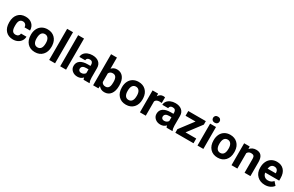

<svg xmlns="http://www.w3.org/2000/svg" viewBox="224 -2375 6144 4009"><g transform="rotate(30 3296.5 -370.0)"><path d="M273.9 -104Q313 -104 337.4 -125.5Q361.8 -147 362.8 -182.6H495.1Q494.6 -128.9 465.8 -84.2Q437 -39.6 387 -14.9Q336.9 9.8 276.4 9.8Q163.1 9.8 97.7 -62.3Q32.2 -134.3 32.2 -261.2V-270.5Q32.2 -392.6 97.2 -465.3Q162.1 -538.1 275.4 -538.1Q374.5 -538.1 434.3 -481.7Q494.1 -425.3 495.1 -331.5H362.8Q361.8 -372.6 337.4 -398.2Q313 -423.8 272.9 -423.8Q223.6 -423.8 198.5 -387.9Q173.3 -352.1 173.3 -271.5V-256.8Q173.3 -175.3 198.2 -139.6Q223.1 -104 273.9 -104Z M553.7 -269Q553.7 -347.7 584 -409.2Q614.3 -470.7 671.1 -504.4Q728 -538.1 803.2 -538.1Q910.2 -538.1 977.8 -472.7Q1045.4 -407.2 1053.2 -294.9L1054.2 -258.8Q1054.2 -137.2 986.3 -63.7Q918.5 9.8 804.2 9.8Q689.9 9.8 621.8 -63.5Q553.7 -136.7 553.7 -262.7ZM694.8 -258.8Q694.8 -183.6 723.1 -143.8Q751.5 -104 804.2 -104Q855.5 -104 884.3 -143.3Q913.1 -182.6 913.1 -269Q913.1 -342.8 884.3 -383.3Q855.5 -423.8 803.2 -423.8Q751.5 -423.8 723.1 -383.5Q694.8 -343.3 694.8 -258.8Z M1290 0H1148.4V-750H1290Z M1555.2 0H1413.6V-750H1555.2Z M1977.5 0Q1967.8 -19 1963.4 -47.4Q1912.1 9.8 1830.1 9.8Q1752.4 9.8 1701.4 -35.2Q1650.4 -80.1 1650.4 -148.4Q1650.4 -232.4 1712.6 -277.3Q1774.9 -322.3 1892.6 -322.8H1957.5V-353Q1957.5 -389.6 1938.7 -411.6Q1919.9 -433.6 1879.4 -433.6Q1843.8 -433.6 1823.5 -416.5Q1803.2 -399.4 1803.2 -369.6H1662.1Q1662.1 -415.5 1690.4 -454.6Q1718.8 -493.7 1770.5 -515.9Q1822.3 -538.1 1886.7 -538.1Q1984.4 -538.1 2041.7 -489Q2099.1 -439.9 2099.1 -351.1V-122.1Q2099.6 -46.9 2120.1 -8.3V0ZM1860.8 -98.1Q1892.1 -98.1 1918.5 -112.1Q1944.8 -126 1957.5 -149.4V-240.2H1904.8Q1798.8 -240.2 1792 -167L1791.5 -158.7Q1791.5 -132.3 1810.1 -115.2Q1828.6 -98.1 1860.8 -98.1Z M2683.6 -259.3Q2683.6 -132.3 2629.4 -61.3Q2575.2 9.8 2478 9.8Q2392.1 9.8 2340.8 -56.2L2334.5 0H2207.5V-750H2348.6V-481Q2397.5 -538.1 2477.1 -538.1Q2573.7 -538.1 2628.7 -467Q2683.6 -396 2683.6 -267.1ZM2542.5 -269.5Q2542.5 -349.6 2517.1 -386.5Q2491.7 -423.3 2441.4 -423.3Q2374 -423.3 2348.6 -368.2V-159.7Q2374.5 -104 2442.4 -104Q2510.7 -104 2532.2 -171.4Q2542.5 -203.6 2542.5 -269.5Z M2748.5 -269Q2748.5 -347.7 2778.8 -409.2Q2809.1 -470.7 2866 -504.4Q2922.9 -538.1 2998 -538.1Q3105 -538.1 3172.6 -472.7Q3240.2 -407.2 3248 -294.9L3249 -258.8Q3249 -137.2 3181.2 -63.7Q3113.3 9.8 2999 9.8Q2884.8 9.8 2816.7 -63.5Q2748.5 -136.7 2748.5 -262.7ZM2889.6 -258.8Q2889.6 -183.6 2918 -143.8Q2946.3 -104 2999 -104Q3050.3 -104 3079.1 -143.3Q3107.9 -182.6 3107.9 -269Q3107.9 -342.8 3079.1 -383.3Q3050.3 -423.8 2998 -423.8Q2946.3 -423.8 2918 -383.5Q2889.6 -343.3 2889.6 -258.8Z M3632.8 -396Q3604 -399.9 3582 -399.9Q3502 -399.9 3477.1 -345.7V0H3335.9V-528.3H3469.2L3473.1 -465.3Q3515.6 -538.1 3590.8 -538.1Q3614.3 -538.1 3634.8 -531.7Z M3977.5 0Q3967.8 -19 3963.4 -47.4Q3912.1 9.8 3830.1 9.8Q3752.4 9.8 3701.4 -35.2Q3650.4 -80.1 3650.4 -148.4Q3650.4 -232.4 3712.6 -277.3Q3774.9 -322.3 3892.6 -322.8H3957.5V-353Q3957.5 -389.6 3938.7 -411.6Q3919.9 -433.6 3879.4 -433.6Q3843.8 -433.6 3823.5 -416.5Q3803.2 -399.4 3803.2 -369.6H3662.1Q3662.1 -415.5 3690.4 -454.6Q3718.8 -493.7 3770.5 -515.9Q3822.3 -538.1 3886.7 -538.1Q3984.4 -538.1 4041.7 -489Q4099.1 -439.9 4099.1 -351.1V-122.1Q4099.6 -46.9 4120.1 -8.3V0ZM3860.8 -98.1Q3892.1 -98.1 3918.5 -112.1Q3944.8 -126 3957.5 -149.4V-240.2H3904.8Q3798.8 -240.2 3792 -167L3791.5 -158.7Q3791.5 -132.3 3810.1 -115.2Q3828.6 -98.1 3860.8 -98.1Z M4369.6 -113.8H4627.9V0H4189.5V-85.9L4438 -414.1H4196.8V-528.3H4620.1V-444.8Z M4865.2 0H4723.6V-528.3H4865.2ZM4715.3 -665Q4715.3 -696.8 4736.6 -717.3Q4757.8 -737.8 4794.4 -737.8Q4830.6 -737.8 4852.1 -717.3Q4873.5 -696.8 4873.5 -665Q4873.5 -632.8 4851.8 -612.3Q4830.1 -591.8 4794.4 -591.8Q4758.8 -591.8 4737.1 -612.3Q4715.3 -632.8 4715.3 -665Z M4959.5 -269Q4959.5 -347.7 4989.7 -409.2Q5020 -470.7 5076.9 -504.4Q5133.8 -538.1 5209 -538.1Q5315.9 -538.1 5383.5 -472.7Q5451.2 -407.2 5459 -294.9L5460 -258.8Q5460 -137.2 5392.1 -63.7Q5324.2 9.8 5210 9.8Q5095.7 9.8 5027.6 -63.5Q4959.5 -136.7 4959.5 -262.7ZM5100.6 -258.8Q5100.6 -183.6 5128.9 -143.8Q5157.2 -104 5210 -104Q5261.2 -104 5290 -143.3Q5318.8 -182.6 5318.8 -269Q5318.8 -342.8 5290 -383.3Q5261.2 -423.8 5209 -423.8Q5157.2 -423.8 5128.9 -383.5Q5100.6 -343.3 5100.6 -258.8Z M5676.8 -528.3 5681.2 -467.3Q5737.8 -538.1 5833 -538.1Q5917 -538.1 5958 -488.8Q5999 -439.5 6000 -341.3V0H5858.9V-337.9Q5858.9 -382.8 5839.4 -403.1Q5819.8 -423.3 5774.4 -423.3Q5714.8 -423.3 5685.1 -372.6V0H5543.9V-528.3Z M6350.1 9.8Q6233.9 9.8 6160.9 -61.5Q6087.9 -132.8 6087.9 -251.5V-265.1Q6087.9 -344.7 6118.7 -407.5Q6149.4 -470.2 6205.8 -504.2Q6262.2 -538.1 6334.5 -538.1Q6442.9 -538.1 6505.1 -469.7Q6567.4 -401.4 6567.4 -275.9V-218.3H6231Q6237.8 -166.5 6272.2 -135.3Q6306.6 -104 6359.4 -104Q6440.9 -104 6486.8 -163.1L6556.2 -85.4Q6524.4 -40.5 6470.2 -15.4Q6416 9.8 6350.1 9.8ZM6334 -423.8Q6292 -423.8 6265.9 -395.5Q6239.7 -367.2 6232.4 -314.5H6428.7V-325.7Q6427.7 -372.6 6403.3 -398.2Q6378.9 -423.8 6334 -423.8Z"/></g></svg>

Font: Vazir FD-UI
Style: Bold-FD-UI
Weight: 700
Designer: Saber Rastikerdar
Foundry: Saber Rastikerdar
Version: Version 30.0.0